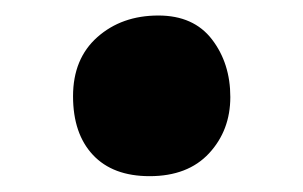

<svg xmlns="http://www.w3.org/2000/svg" viewBox="-20 -406 387 245"><path d="M170.9 -181.2Q124 -181.2 98.6 -208.3Q73.2 -235.4 73.2 -283.2Q73.2 -331.1 104.2 -358.6Q135.3 -386.2 182.1 -386.2Q227.1 -386.2 250.5 -355.7Q273.9 -325.2 273.9 -282.2Q273.9 -239.7 246.8 -210.4Q219.7 -181.2 170.9 -181.2Z"/></svg>

Font: Shantell Sans Irregular Bouncy
Style: Bold
Weight: 700
Designer: Stephen Nixon, Anya Danilova, Shantell Martin
Foundry: Arrow Type
Version: Version 1.006;[9816181b4]